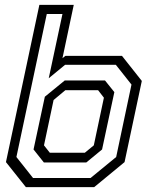

<svg xmlns="http://www.w3.org/2000/svg" viewBox="-20 -770 623 790"><path d="M86.5 0 4.5 -103 142 -750H283.5L237 -530.5L249 -540H482L563.5 -437L492.5 -103L367.5 0ZM160.5 -101.5 118 -155 164.5 -372 246.5 -439H412L450.5 -391L400 -155L335 -101.5ZM185 -141.5H329L366 -172L407.5 -368L383.5 -399H249L200.5 -358.5L161 -172ZM116 -37.5H352.5L458 -124L521 -422L456.5 -503.5H248L180.5 -448L237 -712.5H172.5L47.5 -124Z"/></svg>

Font: Tourney
Style: Italic
Weight: 400
Italic angle: -12°
Version: Version 1.015